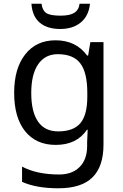

<svg xmlns="http://www.w3.org/2000/svg" viewBox="-20 -760 655 1020"><path d="M442.9 -4.9 445.8 -70.8H441.9Q387.7 9.8 275.9 9.8Q171.9 9.8 113.5 -62.7Q55.2 -135.3 55.2 -267.1Q55.2 -396.5 114 -471.2Q172.9 -545.9 274.9 -545.9Q383.8 -545.9 442.9 -464.8H448.2L460 -536.1H529.8V8.8Q529.8 124 471.4 182.1Q413.1 240.2 290 240.2Q172.9 240.2 97.2 206.1V125Q175.3 167 294.9 167Q363.3 167 403.1 127Q442.9 86.9 442.9 16.1ZM289.1 -62Q370.1 -62 407 -105.7Q443.8 -149.4 443.8 -246.1V-267.1Q443.8 -374.5 406.7 -423.3Q369.6 -472.2 287.1 -472.2Q219.7 -472.2 182.9 -418.7Q146 -365.2 146 -266.1Q146 -166.5 181.9 -114.3Q217.8 -62 289.1 -62ZM299.8 -606Q231 -606 191.2 -639.6Q151.4 -673.3 147 -740.2H200.7Q204.6 -705.6 225.1 -691.2Q245.6 -676.8 301.8 -676.8Q351.1 -676.8 375 -692.1Q398.9 -707.5 402.8 -740.2H458Q451.7 -676.3 409.7 -641.1Q367.7 -606 299.8 -606Z"/></svg>

Font: NotoSans
Style: Regular
Weight: 400
Designer: Monotype Design team
Foundry: Monotype Imaging Inc.
Version: Version 1.04; ttfautohint (v1.4.1)